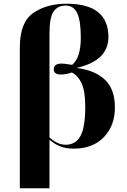

<svg xmlns="http://www.w3.org/2000/svg" viewBox="-20 -792 683 1036"><path d="M87 224H247V-38Q272 -16 303 -3Q334 10 378 10Q481 10 540.5 -52Q600 -114 600 -212Q600 -311 546 -362Q492 -413 395 -425V-426Q565 -465 565 -592Q565 -772 339 -772Q232 -772 159.5 -722Q87 -672 87 -536ZM335 -11Q310 -11 288 -22Q266 -33 247 -50V-609Q247 -699 269.5 -730.5Q292 -762 334 -762Q377 -762 396.5 -721.5Q416 -681 416 -589Q416 -480 369 -442Q346 -446 333 -447.5Q320 -449 313 -449Q270 -449 270 -418Q270 -390 309 -390Q320 -390 336 -392.5Q352 -395 368 -401Q402 -383 421 -340.5Q440 -298 440 -218Q440 -105 414 -58Q388 -11 335 -11Z"/></svg>

Font: Noto Serif Display SemiCondensed Extra
Style: Regular
Weight: 800
Width: 4
Designer: Monotype Design Team
Foundry: Monotype Imaging Inc.
Version: Version 1.900